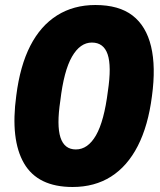

<svg xmlns="http://www.w3.org/2000/svg" viewBox="-20 -736 640 767"><path d="M270 11Q131 11 76 -83.5Q21 -178 45 -354Q60 -473 101 -553Q142 -633 208 -674.5Q274 -716 361 -716Q455 -716 509.5 -674Q564 -632 583.5 -550.5Q603 -469 587 -352Q572 -234 530.5 -153Q489 -72 423.5 -30.5Q358 11 270 11ZM283 -139Q331 -139 363.5 -195.5Q396 -252 411 -372Q426 -472 410 -519Q394 -566 347 -566Q300 -566 267.5 -509.5Q235 -453 221 -334Q206 -235 221.5 -187Q237 -139 283 -139Z"/></svg>

Font: Nunito Sans 7pt Black
Style: Italic
Weight: 900
Italic angle: -9°
Version: Version 3.101;gftools[0.9.27]